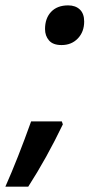

<svg xmlns="http://www.w3.org/2000/svg" viewBox="-69 -572 358 721"><path d="M163.1 -116.2 167 -105Q106 22 37.1 128.9H-48.8Q-2.4 24.4 47.9 -116.2ZM100.1 -462.9Q100.1 -503.4 123 -527.6Q146 -551.8 187 -551.8Q214.4 -551.8 230.7 -536.4Q247.1 -521 247.1 -491.2Q247.1 -452.6 223.4 -427.7Q199.7 -402.8 162.1 -402.8Q129.9 -402.8 115 -420.2Q100.1 -437.5 100.1 -462.9Z"/></svg>

Font: Open Sans Semibold
Style: Italic
Weight: 600
Italic angle: -12°
Foundry: Ascender Corporation
Version: Version 1.10